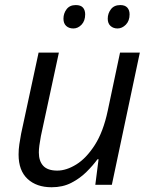

<svg xmlns="http://www.w3.org/2000/svg" viewBox="-20 -748 616 777"><path d="M189 9.8Q127.9 9.8 91.6 -23.9Q55.2 -57.6 55.2 -122.6Q55.2 -144 58.3 -164.3Q61.5 -184.6 65.4 -206.5L136.2 -535.2H218.3L145.5 -197.3Q141.6 -176.3 139.4 -159.9Q137.2 -143.6 137.2 -130.9Q137.2 -96.2 155 -76.9Q172.9 -57.6 211.9 -57.6Q248.5 -57.6 288.8 -82.5Q329.1 -107.4 363.5 -160.9Q397.9 -214.4 416 -299.8L465.8 -535.2H545.9L432.6 0H365.7L378.9 -103.5H374.5Q356 -78.1 329.6 -52Q303.2 -25.9 268.6 -8.1Q233.9 9.8 189 9.8ZM455.6 -632.8Q438.5 -632.8 427.2 -643.1Q416 -653.3 416 -672.4Q416 -693.8 429 -710.7Q441.9 -727.5 466.8 -727.5Q485.8 -727.5 495.1 -717.3Q504.4 -707 504.4 -689.9Q504.4 -663.6 489.3 -648.2Q474.1 -632.8 455.6 -632.8ZM276.9 -632.8Q258.8 -632.8 247.8 -643.1Q236.8 -653.3 236.8 -672.4Q236.8 -693.8 249.5 -710.7Q262.2 -727.5 286.6 -727.5Q306.6 -727.5 315.7 -717.3Q324.7 -707 324.7 -689.9Q324.7 -663.6 310.1 -648.2Q295.4 -632.8 276.9 -632.8Z"/></svg>

Font: Open Sans
Style: Italic
Weight: 400
Italic angle: -12°
Designer: Monotype Design Team
Foundry: Monotype Imaging Inc.
Version: Version 3.000; ttfautohint (v1.8.4)